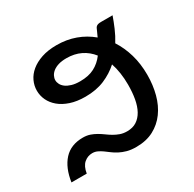

<svg xmlns="http://www.w3.org/2000/svg" viewBox="-116 -608 745 738"><g transform="rotate(-30 256.0 -239.5)"><path d="M5.4 0Q14.2 -60.1 44.9 -93.8Q75.7 -127.4 128.9 -127.4Q146.5 -127.4 160.4 -122.6Q174.3 -117.7 186.5 -110.6Q198.7 -103.5 210 -95.2Q221.2 -86.9 233.2 -79.8Q245.1 -72.8 258.8 -67.9Q272.5 -63 289.6 -63Q314.5 -63 331.8 -74.2Q349.1 -85.4 360.4 -105.7Q371.6 -126 376.7 -154.3Q381.8 -182.6 381.8 -216.8Q381.8 -271.5 367.2 -314.9Q339.4 -289.6 302.5 -273.9Q265.6 -258.3 217.3 -258.3Q179.7 -258.3 151.4 -267.8Q123 -277.3 104.2 -293.2Q85.4 -309.1 75.9 -329.3Q66.4 -349.6 66.4 -371.6Q66.4 -393.6 75.9 -414.1Q85.4 -434.6 104.5 -450.4Q123.5 -466.3 152.3 -476.1Q181.2 -485.8 219.2 -485.8Q263.7 -485.8 302 -471.9Q340.3 -458 371.1 -432.1Q373.5 -437.5 375.7 -442.4Q377.9 -447.3 380.4 -452.6Q383.3 -459 385.3 -463.6Q387.2 -468.3 390.4 -471.4Q393.6 -474.6 398.9 -476.1Q404.3 -477.5 413.6 -477.5H463.4Q455.1 -453.6 444.3 -428.5Q433.6 -403.3 418.5 -378.9Q440.4 -345.2 452.6 -303.5Q464.8 -261.7 464.8 -212.9Q464.8 -167.5 454.1 -127.4Q443.4 -87.4 421.6 -57.6Q399.9 -27.8 367.2 -10.5Q334.5 6.8 290 6.8Q266.6 6.8 249.3 2Q231.9 -2.9 218.3 -10Q204.6 -17.1 193.8 -25.4Q183.1 -33.7 173.1 -40.8Q163.1 -47.9 152.8 -52.7Q142.6 -57.6 130.4 -57.6Q109.9 -57.6 94 -43.9Q78.1 -30.3 73.2 0ZM229 -319.8Q267.1 -319.8 292.7 -333.3Q318.4 -346.7 336.9 -371.6Q317.4 -396.5 289.8 -409.9Q262.2 -423.3 226.6 -423.3Q206.1 -423.3 191.2 -418.7Q176.3 -414.1 166.7 -406.5Q157.2 -398.9 152.6 -389.6Q147.9 -380.4 147.9 -371.1Q147.9 -361.8 152.6 -352.8Q157.2 -343.8 167 -336.4Q176.8 -329.1 192.1 -324.5Q207.5 -319.8 229 -319.8Z"/></g></svg>

Font: Carlito
Style: Regular
Weight: 400
Designer: Lukasz Dziedzic
Foundry: tyPoland Lukasz Dziedzic
Version: Version 1.103; Beta1; all basic design good, some composites